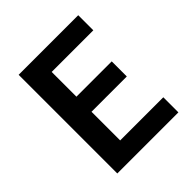

<svg xmlns="http://www.w3.org/2000/svg" viewBox="-181 -777 900 900"><g transform="rotate(-45 269.5 -327.0)"><path d="M83 0H488V-100H202V-290H436V-390H202V-554H478V-654H83Z"/></g></svg>

Font: Source Sans Pro Semibold
Style: Regular
Weight: 600
Designer: Paul D. Hunt
Foundry: Adobe Systems Incorporated
Version: Version 3.006;hotconv 1.0.111;makeotfexe 2.5.65597